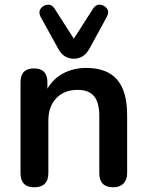

<svg xmlns="http://www.w3.org/2000/svg" viewBox="-20 -786 623 814"><path d="M293 -537Q249 -537 226 -581L152 -715Q142 -735 152.5 -749.5Q163 -764 181 -766Q199 -768 211 -750L293 -622L375 -750Q387 -768 405 -766Q423 -764 433.5 -749.5Q444 -735 433 -715L360 -581Q336 -537 293 -537ZM125 8Q67 8 67 -52V-437Q67 -496 124 -496Q181 -496 181 -437V-410Q206 -453 249 -475.5Q292 -498 346 -498Q433 -498 476 -449Q519 -400 519 -298V-52Q519 -24 503.5 -8Q488 8 460 8Q401 8 401 -52V-293Q401 -352 378.5 -378.5Q356 -405 309 -405Q252 -405 218.5 -369.5Q185 -334 185 -275V-52Q185 8 125 8Z"/></svg>

Font: Chiron GoRound TC M
Style: Regular
Weight: 500
Designer: Ryoko NISHIZUKA 西塚涼子 (kana, bopomofo & ideographs); Paul D. Hunt (Latin, Greek & Cyrillic); Sandoll Communications 산돌커뮤니
Foundry: Adobe
Version: Version 1.000;hotconv 1.1.1;makeotfexe 2.6.0